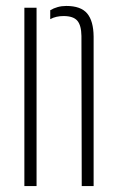

<svg xmlns="http://www.w3.org/2000/svg" viewBox="-20 -626 394 646"><path d="M62 0V-600H103V0ZM255 0 254 -505Q253.5 -541 240 -556.5Q226.5 -572 194 -572Q181.5 -572 170.2 -569.5Q159 -567 149 -561.5V-591.5Q160.5 -598.5 174 -602.2Q187.5 -606 203 -606Q252 -606 273.2 -580.8Q294.5 -555.5 295 -503V0Z"/></svg>

Font: Big Shoulders Stencil Text Thin Thin
Style: Regular
Weight: 250
Version: Version 2.001